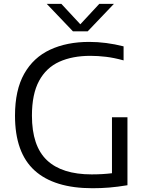

<svg xmlns="http://www.w3.org/2000/svg" viewBox="-20 -966 762 992"><path d="M458 6.5Q260 6.5 158.8 -85.2Q57.5 -177 57.5 -368.5Q57.5 -500.5 105 -584.8Q152.5 -669 238.8 -709.2Q325 -749.5 441 -749.5Q527.5 -749.5 618.5 -726.5V-654Q569.5 -667.5 527.8 -672.5Q486 -677.5 447 -677.5Q354 -677.5 286.2 -646.8Q218.5 -616 181.8 -548Q145 -480 145 -368.5Q145 -211.5 222.5 -138.2Q300 -65 453.5 -65Q510.5 -65 558.5 -71V-360H638.5V-9Q587 -0.5 544.8 3Q502.5 6.5 458 6.5ZM357 -804 221.5 -946H297L395 -840.5L493 -946H568.5L433 -804Z"/></svg>

Font: Encode Sans SemiExpanded SemiExpanded
Style: Regular
Weight: 400
Width: 6
Designer: Multiple Designers
Foundry: Impallari Type
Version: Version 3.000; ttfautohint (v1.8.3) -l 8 -r 50 -G 200 -x 14 